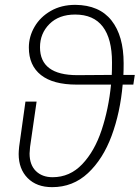

<svg xmlns="http://www.w3.org/2000/svg" viewBox="-20 -761 576 792"><path d="M530 -412H486Q476 -297 440.5 -201Q405 -105 343 -47Q281 11 195 11Q131 11 94 -26.5Q57 -64 57 -126Q57 -136 59 -156L85 -342H131L104 -155Q102 -135 102 -128Q102 -81 128 -55.5Q154 -30 197 -30Q268 -30 319 -83.5Q370 -137 399 -224Q428 -311 438 -412H296Q199 -412 149 -451.5Q99 -491 99 -565Q99 -610 122.5 -650.5Q146 -691 189.5 -716Q233 -741 291 -741Q390 -740 440 -676.5Q490 -613 490 -500Q490 -468 489 -452H536ZM441 -452Q442 -469 442 -504Q442 -601 404 -651Q366 -701 290 -701Q223 -701 184 -662Q145 -623 145 -566Q145 -451 299 -451Z"/></svg>

Font: Fira Sans ExtraLight
Style: Italic
Weight: 275
Italic angle: -8°
Designer: Carrois Corporate & Edenspiekermann AG
Foundry: Carrois Corporate GbR & Edenspiekermann AG
Version: Version 4.203